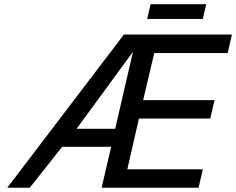

<svg xmlns="http://www.w3.org/2000/svg" viewBox="-20 -885 1113 905"><path d="M522.9 -277.8 606.9 -641.1 340.8 -277.8ZM916 0H459L503.9 -192.9H272.9L120.1 0H14.2L564 -722.2H1073.2L1053.2 -634.8H707L654.8 -413.1H991.2L971.2 -326.2H634.8L580.1 -86.9H936ZM936 -795.9H673.8L689.9 -865.2H952.1Z"/></svg>

Font: Perun
Style: Italic
Weight: 400
Italic angle: -12°
Foundry: Stefan Peev, Context Ltd
Version: Version 001.000